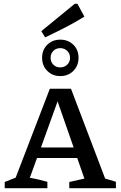

<svg xmlns="http://www.w3.org/2000/svg" viewBox="-20 -997 639 1017"><path d="M537 -51Q552 -47 562 -44Q572 -41 594 -34V0H347V-33L427 -51L389 -160H176L138 -55Q164 -51 186 -45.5Q208 -40 231 -34V0H5V-33L63 -56L244 -527H356ZM197 -216H370L285 -460ZM299 -594Q258 -594 230.5 -621.5Q203 -649 203 -691Q203 -733 230.5 -760Q258 -787 299 -787Q341 -787 368.5 -760Q396 -733 396 -691Q396 -649 368.5 -621.5Q341 -594 299 -594ZM299 -640Q321 -640 336 -654.5Q351 -669 351 -691Q351 -713 336 -727.5Q321 -742 299 -742Q277 -742 262.5 -727.5Q248 -713 248 -691Q248 -669 262.5 -654.5Q277 -640 299 -640ZM219 -799 199 -832 376 -977H390L427 -909Q377 -878 324.5 -851Q272 -824 219 -799Z"/></svg>

Font: Piazzolla SC Medium
Style: Regular
Weight: 500
Designer: Juan Pablo del Peral
Foundry: Huerta Tipografica
Version: Version 1.330